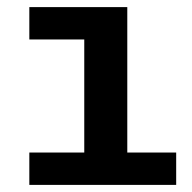

<svg xmlns="http://www.w3.org/2000/svg" viewBox="-20 -520 540 540"><path d="M62.5 0V-91H217V-409H62.5V-500H338V-91H475.5V0Z"/></svg>

Font: Trispace Thin Medium
Style: Regular
Weight: 500
Version: Version 1.210